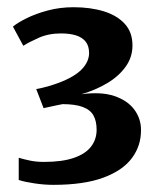

<svg xmlns="http://www.w3.org/2000/svg" viewBox="-20 -923 434 529"><path d="M126.9 -413.7Q102.3 -413.7 75.2 -417.7Q48.1 -421.7 31.6 -427.1V-488.3Q46.4 -483.9 63.4 -480.4Q80.4 -476.9 101.1 -476.9Q151.7 -476.9 183.7 -488.1Q215.7 -499.2 231 -519.2Q246.2 -539.2 246.2 -565.3Q246.2 -589.4 237.5 -604.9Q228.8 -620.5 208.2 -628.2Q187.7 -636 152.6 -636.1Q146.8 -635.1 136.4 -632.9Q126.1 -630.7 115.9 -628.5Q105.8 -626.3 100.1 -625L79.8 -677.7Q95.1 -680.2 111.1 -684.8Q127.1 -689.4 141.8 -694.8Q185.4 -711.3 205.4 -732.2Q225.5 -753.2 225.5 -777.4Q225.2 -797.2 215.6 -808.8Q205.9 -820.4 188.8 -825.7Q171.7 -830.9 148.4 -830.9Q113.4 -830.9 86.4 -818.7Q59.3 -806.6 44.2 -796.9L15.6 -849.7Q28.6 -860.5 53.6 -872.9Q78.6 -885.3 111.9 -894.2Q145.2 -903.1 182.6 -903.1Q228.9 -903.1 265.7 -891.9Q302.5 -880.6 323.7 -857.4Q345 -834.2 345 -797.7Q345 -765.1 325.8 -738.7Q306.7 -712.3 274.8 -693.5Q242.9 -674.6 204.2 -663.4Q258.5 -670.7 294.9 -658.5Q331.2 -646.3 349.8 -621.4Q368.4 -596.5 368.5 -565.7Q369 -521.6 343.3 -487.2Q317.6 -452.9 264.1 -433.3Q210.6 -413.7 126.9 -413.7Z"/></svg>

Font: Merriweather Light
Style: Regular
Weight: 300
Designer: Eben Sorkin
Foundry: Eben Sorkin
Version: Version 2.100